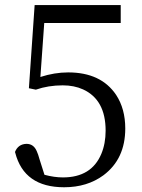

<svg xmlns="http://www.w3.org/2000/svg" viewBox="-20 -749 578 782"><path d="M160.2 -655.3 144.5 -435.5Q202.1 -454.1 257.8 -454.1Q391.6 -454.1 453.1 -362.3Q490.2 -305.7 490.2 -225.6Q490.2 -101.6 401.4 -35.2Q335 13.7 241.2 13.7Q78.1 13.7 42 -127Q41 -128.9 41 -129.9Q53.7 -162.1 87.9 -163.1Q117.2 -163.1 129.9 -132.8Q135.7 -120.1 140.6 -101.6L161.1 -37.1Q201.2 -26.4 236.3 -26.4Q352.5 -26.4 392.6 -122.1Q410.2 -164.1 410.2 -216.8Q410.2 -342.8 318.4 -384.8Q282.2 -401.4 235.4 -401.4Q176.8 -401.4 126 -383.8L97.7 -389.6L121.1 -728.5H471.7V-655.3Z"/></svg>

Font: GenYoMin JP Regular
Style: Regular
Weight: 400
Version: Version 1.001;PS 1;hotconv 16.6.51;makeotf.lib2.5.65220 DEVE